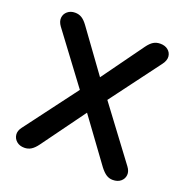

<svg xmlns="http://www.w3.org/2000/svg" viewBox="-129 -832 929 959"><g transform="rotate(20 336.0 -352.5)"><path d="M101 8Q76 8 60 -5.5Q44 -19 41.5 -39.5Q39 -60 55 -81L284 -386V-331L66 -623Q50 -645 52 -665.5Q54 -686 70 -699.5Q86 -713 110 -713Q130 -713 145.5 -703.5Q161 -694 177 -672L357 -424H316L495 -672Q511 -694 526.5 -703.5Q542 -713 563 -713Q588 -713 604 -700Q620 -687 622 -666.5Q624 -646 607 -623L389 -331V-386L617 -81Q633 -60 631 -39.5Q629 -19 613 -5.5Q597 8 571 8Q552 8 536.5 -2Q521 -12 504 -34L314 -294H358L169 -34Q153 -12 137 -2Q121 8 101 8Z"/></g></svg>

Font: Nunito ExtraLight
Style: Bold
Weight: 700
Version: Version 3.602